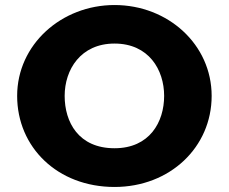

<svg xmlns="http://www.w3.org/2000/svg" viewBox="-20 -747 914 767"><path d="M48.5 -363.9C48.5 -159.1 209.3 -0.1 437.5 -0.1C659.1 -0.1 825.5 -159.1 825.5 -363.9C825.5 -568.8 651.6 -726.9 437.5 -726.9C225.2 -726.9 48.5 -568.8 48.5 -363.9ZM238.3 -363.9C238.3 -468.5 301.9 -573 437.5 -573C574 -573 635.7 -468.5 635.7 -363.9C635.7 -259.4 577.7 -154.8 437.5 -154.8C293.5 -154.8 238.3 -259.4 238.3 -363.9Z"/></svg>

Font: Hussar
Style: BdWide
Weight: 700
Foundry: Cannot Into Space Fonts
Version: Version 2.00